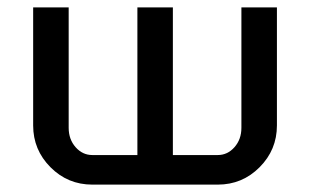

<svg xmlns="http://www.w3.org/2000/svg" viewBox="-20 -500 840 520"><path d="M730 -160.2Q730 -94.2 683.1 -47.1Q636.2 0 569.8 0H230Q163.6 0 116.7 -47.1Q69.8 -94.2 69.8 -160.2V-480H166V-153.8Q166 -122.6 184.8 -101.3Q203.6 -80.1 230 -80.1H352.1V-480H448.2V-80.1H569.8Q596.2 -80.1 615 -101.3Q633.8 -122.6 633.8 -153.8V-480H730Z"/></svg>

Font: Laconic
Style: Regular
Weight: 400
Designer: Robby Woodard
Version: Version 1.000